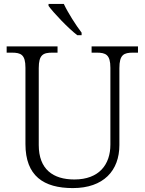

<svg xmlns="http://www.w3.org/2000/svg" viewBox="-20 -951 740 981"><path d="M375 -771H397V-784C368 -822 327 -886 306 -931H228V-921C253 -886 328 -807 375 -771ZM352 10C509 10 590 -79 590 -210V-603C590 -672 613 -682 660 -682H685V-714H448V-682H474C520 -682 544 -672 544 -605V-212C544 -111 487 -34 360 -34C251 -34 178 -86 178 -210V-603C178 -672 201 -682 248 -682H274V-714H14V-682H40C87 -682 110 -672 110 -605V-215C110 -52 203 10 352 10Z"/></svg>

Font: Noto Serif Light
Style: Regular
Weight: 300
Designer: Monotype Design Team
Foundry: Monotype Imaging Inc.
Version: Version 2.013